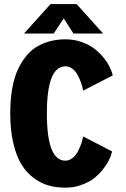

<svg xmlns="http://www.w3.org/2000/svg" viewBox="-20 -896 610 928"><path d="M478.5 -734H335L288 -807L239.5 -734H96L224.5 -876.5H350ZM295.5 11Q252 11 214.8 0.5Q177.5 -10 142.8 -35.8Q108 -61.5 83.5 -101.5Q59 -141.5 44.2 -204.5Q29.5 -267.5 29.5 -348Q29.5 -415.5 39.5 -470.5Q49.5 -525.5 68.2 -564Q87 -602.5 111.2 -630.5Q135.5 -658.5 166.2 -674.8Q197 -691 228.8 -698.5Q260.5 -706 296.5 -706Q335.5 -706 370.8 -694.2Q406 -682.5 431.2 -664.2Q456.5 -646 476.5 -622.2Q496.5 -598.5 508.2 -575.8Q520 -553 525 -531.5L382 -458Q378.5 -476 372.5 -494Q366.5 -512 356.5 -531.5Q346.5 -551 330.8 -563.2Q315 -575.5 296.5 -575.5Q206.5 -575.5 206.5 -348Q206.5 -119.5 295.5 -119.5Q314.5 -119.5 330.2 -131.8Q346 -144 356.2 -163.8Q366.5 -183.5 372.5 -201Q378.5 -218.5 382 -236.5L522 -164Q517 -143 505.8 -120.5Q494.5 -98 475 -74Q455.5 -50 430.5 -31.5Q405.5 -13 370.2 -1Q335 11 295.5 11Z"/></svg>

Font: League Mono Narrow ExtraBold
Style: Regular
Weight: 800
Width: 3
Designer: Tyler Finck
Foundry: The League of Moveable Type / Tyler Finck
Version: Version 2.210